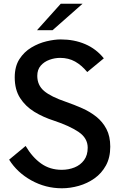

<svg xmlns="http://www.w3.org/2000/svg" viewBox="-20 -996 640 1030"><path d="M312 14Q224.5 14 148.2 -28.2Q72 -70.5 29 -139.5L117.5 -213Q153 -152.5 200.5 -118.8Q248 -85 311 -85Q348 -85 379.8 -97.8Q411.5 -110.5 431 -137Q450.5 -163.5 450.5 -203.5Q450.5 -255 401.8 -288Q353 -321 270 -348.5Q212 -367 164.2 -396.2Q116.5 -425.5 87.8 -470.2Q59 -515 59 -581Q59 -639.5 84.2 -678.8Q109.5 -718 148.5 -741.2Q187.5 -764.5 229.8 -774.5Q272 -784.5 306 -784.5Q378 -784.5 437 -759.2Q496 -734 537 -683L448 -609.5Q418 -646 382.8 -665.8Q347.5 -685.5 302.5 -685.5Q273.5 -685.5 245.2 -675.2Q217 -665 198.5 -643.8Q180 -622.5 180 -589Q180 -539 216.5 -508Q253 -477 335.5 -449Q378.5 -434 420.5 -415.5Q462.5 -397 496.5 -370Q530.5 -343 551 -304Q571.5 -265 571.5 -209Q571.5 -150.5 548.2 -108.2Q525 -66 486.8 -39Q448.5 -12 402.8 1Q357 14 312 14ZM178.5 -834 306 -976H423L262 -834Z"/></svg>

Font: Junction SemiBold
Style: Regular
Weight: 600
Designer: Caroline Hadilaksono
Foundry: Caroline Hadilaksono, Tyler Finck, The League of Moveable Type
Version: Version 2.000; ttfautohint (v1.8.3)